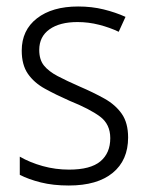

<svg xmlns="http://www.w3.org/2000/svg" viewBox="-20 -562 456 592"><path d="M375 -138Q375 -68 327.5 -29Q280 10 192 10Q144 10 106 0.5Q68 -9 41 -23V-79Q72 -61 111.5 -50Q151 -39 193 -39Q259 -39 289.5 -64.5Q320 -90 320 -136Q320 -179 288.5 -202.5Q257 -226 195 -251Q152 -270 118.5 -288.5Q85 -307 66 -334.5Q47 -362 47 -406Q47 -469 94 -505.5Q141 -542 221 -542Q263 -542 299.5 -533Q336 -524 367 -510L346 -464Q319 -477 286 -485.5Q253 -494 219 -494Q164 -494 132.5 -471.5Q101 -449 101 -408Q101 -378 115.5 -360Q130 -342 157.5 -327.5Q185 -313 226 -295Q268 -277 302 -258Q336 -239 355.5 -211Q375 -183 375 -138Z"/></svg>

Font: Noto Sans Arabic SemCond Light
Style: Regular
Weight: 300
Width: 4
Designer: Monotype Design Team, Nadine Chahine, Nizar Qandah and Khaled Hosny
Foundry: Monotype Imaging Inc.
Version: Version 2.012; ttfautohint (v1.8.4.7-5d5b)